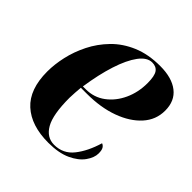

<svg xmlns="http://www.w3.org/2000/svg" viewBox="-152 -668 800 800"><g transform="rotate(45 247.5 -268.0)"><path d="M245 10Q144 10 88 -41Q32 -92 32 -197Q32 -239 42.5 -286Q53 -333 76 -379Q99 -425 136 -463Q173 -501 226 -523.5Q279 -546 349 -546Q418 -546 456.5 -516Q495 -486 495 -429Q495 -375 458.5 -334.5Q422 -294 359 -271Q296 -248 215 -248H179Q178 -238 176.5 -216.5Q175 -195 175 -185Q175 -87 199.5 -44Q224 -1 268 -1Q321 -1 353.5 -42Q386 -83 405 -147Q414 -144 419.5 -135Q425 -126 425 -107Q425 -82 405.5 -54.5Q386 -27 346 -8.5Q306 10 245 10ZM198 -258Q246 -258 283 -285.5Q320 -313 341 -358.5Q362 -404 362 -458Q362 -500 350.5 -516.5Q339 -533 315 -533Q285 -533 259 -498Q233 -463 213 -401Q193 -339 181 -258Z"/></g></svg>

Font: Noto Serif Display SemiCondensed
Style: Bold Italic
Weight: 700
Width: 4
Italic angle: -12°
Designer: Monotype Design Team
Foundry: Monotype Imaging Inc.
Version: Version 2.009